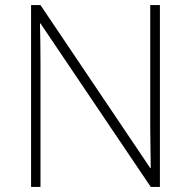

<svg xmlns="http://www.w3.org/2000/svg" viewBox="-20 -734 751 754"><path d="M608 0H572L139 -642H137Q138 -601 138.5 -562.5Q139 -524 139 -481V0H102V-714H139L570 -74H572Q572 -108 571 -151Q570 -194 570 -231V-714H608Z"/></svg>

Font: Noto Sans Lao UI ExtLt
Style: Regular
Weight: 200
Designer: Monotype Design Team
Foundry: Monotype Imaging Inc.
Version: Version 2.000; ttfautohint (v1.8.4.7-5d5b)